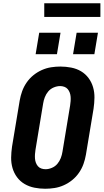

<svg xmlns="http://www.w3.org/2000/svg" viewBox="-20 -1152 640 1180"><path d="M258 8Q224 8 191.5 1.5Q159 -5 131.5 -21Q104 -37 85 -62.5Q66 -88 57 -119Q48 -150 48.5 -183.5Q49 -217 54 -251L101 -534Q106 -563 116 -591Q126 -619 143.5 -644.5Q161 -670 185 -689.5Q209 -709 237 -721.5Q265 -734 294 -738.5Q323 -743 351 -743Q385 -743 418 -736.5Q451 -730 478 -714Q505 -698 524 -672.5Q543 -647 552 -616Q561 -585 560.5 -551.5Q560 -518 555 -484L508 -201Q503 -172 493 -144Q483 -116 465.5 -90.5Q448 -65 424 -45.5Q400 -26 372 -13.5Q344 -1 315 3.5Q286 8 258 8ZM260 -112Q279 -112 299 -120.5Q319 -129 332.5 -145Q346 -161 353.5 -180.5Q361 -200 364 -220L411 -504Q413 -517 414 -530.5Q415 -544 414 -557.5Q413 -571 408.5 -583Q404 -595 396 -604.5Q388 -614 375.5 -618.5Q363 -623 350 -623Q330 -623 310 -614.5Q290 -606 276.5 -590Q263 -574 255.5 -554.5Q248 -535 245 -515L198 -231Q196 -218 195 -204.5Q194 -191 195 -177.5Q196 -164 200.5 -152Q205 -140 213 -130.5Q221 -121 233.5 -116.5Q246 -112 260 -112ZM429 -819 451 -951H582L560 -819ZM199 -819 221 -951H352L330 -819ZM252 -1048V-1132H597V-1048Z"/></svg>

Font: Iosevka SS04 Hv Ex Obl
Style: Regular
Weight: 900
Width: 7
Italic angle: -9°
Monospace: yes
Designer: Belleve Invis
Foundry: Belleve Invis
Version: Version 19.0.0; ttfautohint (v1.8.4)